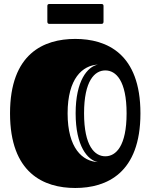

<svg xmlns="http://www.w3.org/2000/svg" viewBox="-20 -918 750 957"><path d="M355 19C512 19 680 -55 680 -353C680 -651 512 -724 355 -724C198 -724 30 -651 30 -353C30 -55 198 19 355 19ZM399 -353C399 -516 452 -567 505 -567C558 -567 611 -516 611 -353C611 -190 558 -139 505 -139C452 -139 399 -190 399 -353ZM357 -353C357 -190 416 -120 468 -110C391 -114 317 -179 317 -353C317 -527 391 -592 468 -596C416 -586 357 -516 357 -353ZM486 -799C492 -799 496 -802 496 -810V-888C496 -895 493 -898 486 -898H226C219 -898 216 -895 216 -888V-810C216 -802 220 -799 226 -799Z"/></svg>

Font: Fascinate Inline
Style: Regular
Weight: 900
Designer: Astigmatic (AOETI)
Foundry: Astigmatic (AOETI)
Version: Version 1.000